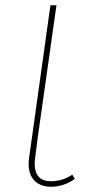

<svg xmlns="http://www.w3.org/2000/svg" viewBox="-20 -701 354 731"><path d="M265 -20Q223 10 174 10Q135 10 112 -12.5Q89 -35 89 -78Q89 -86 91 -102L103 -187L172 -681H195L125 -187L114 -102Q112 -86 112 -79Q112 -11 174 -11Q218 -11 255 -36Z"/></svg>

Font: FiraGO Thin
Style: Italic
Weight: 100
Italic angle: -8°
Designer: bBox Type GmbH
Foundry: bBox Type GmbH
Version: Version 1.001